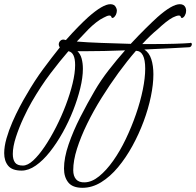

<svg xmlns="http://www.w3.org/2000/svg" viewBox="-47 -451 934 915"><path d="M346 444Q299 444 278.5 418.5Q258 393 258 352Q258 301 280 237Q302 173 336 106.5Q370 40 404 -18Q433 -68 471.5 -117.5Q510 -167 549 -211Q499 -209 450 -208Q401 -207 361 -207H322Q336 -194 342 -172Q348 -150 348 -123Q348 -82 335.5 -30.5Q323 21 301.5 75.5Q280 130 251.5 181Q223 232 190.5 273Q158 314 123.5 338Q89 362 56 362Q11 362 -8 339Q-27 316 -27 279Q-27 247 -16 208.5Q-5 170 12 131Q29 92 47 58Q65 24 79 1Q118 -67 159.5 -123Q201 -179 238 -225Q233 -232 233 -239Q233 -250 241.5 -257.5Q250 -265 263 -261L267 -260Q298 -295 325 -322.5Q352 -350 373 -369Q443 -431 479 -431Q499 -431 506 -415Q510 -408 510 -400Q510 -395 508.5 -389.5Q507 -384 505 -380Q503 -376 499.5 -372Q496 -368 492 -366Q491 -365 488.5 -365.5Q486 -366 484 -369Q483 -377 474 -377Q465 -377 447 -367Q430 -359 411 -344Q392 -329 375 -312Q354 -289 319 -253Q367 -249 435.5 -246.5Q504 -244 576 -242Q614 -283 647.5 -316Q681 -349 703 -369Q773 -431 810 -431Q830 -431 837 -415Q840 -408 840 -400Q840 -388 835 -380Q834 -376 830.5 -372Q827 -368 823 -366Q822 -365 819 -365.5Q816 -366 815 -369Q814 -377 805 -377Q800 -377 792.5 -374.5Q785 -372 777 -368Q760 -359 741.5 -344Q723 -329 705 -312Q689 -299 670 -281Q651 -263 631 -241H674Q738 -241 787 -242.5Q836 -244 858 -246Q859 -246 859.5 -246.5Q860 -247 861 -247Q866 -247 867 -242Q868 -237 866 -235Q864 -228 856 -226Q834 -225 774.5 -221.5Q715 -218 641 -215Q664 -200 674 -169Q684 -138 684 -97Q684 -49 672 9Q660 67 637.5 127.5Q615 188 584 244.5Q553 301 515.5 346Q478 391 435 417.5Q392 444 346 444ZM357 418Q391 417 425.5 389Q460 361 492.5 315Q525 269 552.5 211.5Q580 154 601 93.5Q622 33 633.5 -23.5Q645 -80 645 -124Q645 -208 601 -209Q560 -162 518 -104.5Q476 -47 437 15.5Q398 78 368 139.5Q338 201 320 257.5Q302 314 302 360Q302 388 315.5 403.5Q329 419 357 418ZM62 338Q85 338 111.5 313.5Q138 289 166 247.5Q194 206 220 155Q246 104 266.5 50Q287 -4 299 -53.5Q311 -103 311 -141Q311 -201 279 -207Q239 -161 193.5 -101Q148 -41 104 35Q86 66 65 111Q44 156 29 202Q14 248 14 283Q14 309 24.5 323.5Q35 338 62 338Z"/></svg>

Font: WindSong Medium
Style: Regular
Weight: 500
Designer: Robert E. Leuschke
Foundry: Robert E. Leuschke
Version: Version 1.010; ttfautohint (v1.8.3)